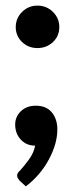

<svg xmlns="http://www.w3.org/2000/svg" viewBox="-20 -520 264 683"><path d="M113 -349Q81 -349 58.5 -370.5Q36 -392 36 -424Q36 -455 58.5 -477.5Q81 -500 113 -500Q146 -500 168.5 -477.5Q191 -455 191 -424Q191 -392 168.5 -370.5Q146 -349 113 -349ZM72 143 50 123Q46 118 43.5 114Q41 110 41 104Q41 95 51 87Q63 74 81.5 49.5Q100 25 105 -2Q105 -2 104 -2Q103 -2 102 -2Q72 -3 53 -24.5Q34 -46 34 -77Q34 -105 54.5 -124.5Q75 -144 107 -144Q145 -144 164.5 -120Q184 -96 184 -60Q184 -9 154 47Q124 103 72 143Z"/></svg>

Font: Aleo
Style: Bold
Weight: 700
Designer: Alessio Laiso
Foundry: Alessio Laiso
Version: Version 2.001;gftools[0.9.29]